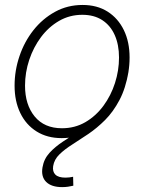

<svg xmlns="http://www.w3.org/2000/svg" viewBox="-20 -558 593 790"><path d="M233.9 10.3Q174.3 10.3 130.6 -17.1Q86.9 -44.4 63.5 -93Q40 -141.6 40 -205.6Q40 -267.6 60.1 -326.9Q80.1 -386.2 117.4 -433.6Q154.8 -481 206.3 -509.3Q257.8 -537.6 319.8 -537.6Q379.4 -537.6 422.6 -510.3Q465.8 -482.9 489.5 -434.3Q513.2 -385.7 513.2 -321.3Q513.2 -259.3 492.9 -200Q472.7 -140.6 435.5 -93.3Q398.4 -45.9 347.2 -17.8Q295.9 10.3 233.9 10.3ZM234.9 -30.3Q288.1 -30.3 331.3 -55.4Q374.5 -80.6 405.5 -122.6Q436.5 -164.6 453.1 -216.3Q469.7 -268.1 469.7 -321.3Q469.7 -374 452.1 -413.6Q434.6 -453.1 400.9 -475.1Q367.2 -497.1 318.8 -497.1Q266.6 -497.1 223.4 -472.2Q180.2 -447.3 148.9 -405.5Q117.7 -363.8 100.3 -311.8Q83 -259.8 83 -205.6Q83 -127 122.8 -78.6Q162.6 -30.3 234.9 -30.3ZM235.8 211.9Q191.9 211.9 170.2 190.7Q148.4 169.4 154.8 130.9Q160.6 96.2 183.6 71Q206.5 45.9 240 23.9Q273.4 2 310.8 -22Q348.1 -45.9 383.1 -77.4Q418 -108.9 444.3 -154.1Q470.7 -199.2 481.4 -263.2H508.8Q497.1 -194.3 471.4 -146Q445.8 -97.7 412.4 -64.2Q378.9 -30.8 343.5 -6.8Q308.1 17.1 276.9 36.9Q245.6 56.6 224.4 77.4Q203.1 98.1 198.7 125.5Q195.3 147.9 207.8 160.4Q220.2 172.9 249.5 172.9Q257.8 172.9 265.6 171.9Q273.4 170.9 280.8 169.4L281.7 206.1Q271.5 208.5 260 210.2Q248.5 211.9 235.8 211.9Z"/></svg>

Font: Inter 24pt ExtraLight
Style: Italic
Weight: 250
Italic angle: -9.3988°
Version: Version 4.001;git-66647c0bb